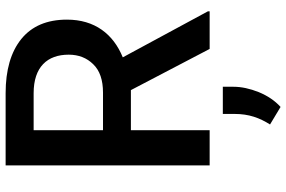

<svg xmlns="http://www.w3.org/2000/svg" viewBox="-184 -566 998 669"><g transform="rotate(-90 314.5 -232.0)"><path d="M608.9 0V-6.3L448.7 -302.7C530.3 -335.9 580.1 -400.9 580.1 -497.1C580.1 -566.9 557.6 -619.6 512.7 -656.2C467.3 -692.9 404.3 -710.9 323.7 -710.9H72.3V0H194.8V-274.4H334.5L478 0ZM323.7 -613.3C415.5 -613.3 458 -565.4 458 -491.2C458 -456.5 446.8 -428.2 424.8 -405.8C402.8 -382.8 369.6 -371.6 325.7 -371.6H194.8V-613.3ZM251.5 45.9V86.9C251.5 137.2 237.8 173.8 214.8 210.4L275.9 247.1C297.9 227.1 314.9 201.7 327.6 170.9C339.8 140.1 346.2 110.8 346.2 82.5V45.9Z"/></g></svg>

Font: Vazirmatn Medium
Style: Regular
Weight: 500
Designer: Saber Rastikerdar
Foundry: Saber Rastikerdar
Version: Version 33.003